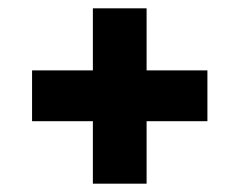

<svg xmlns="http://www.w3.org/2000/svg" viewBox="-20 -560 575 461"><path d="M203 -119V-269H57V-391H203V-540H332V-391H478V-269H332V-119Z"/></svg>

Font: Bricolage Grotesque 12pt ExtraBold
Style: Regular
Weight: 800
Designer: Mathieu Triay
Foundry: Atelier Triay
Version: Version 1.001; ttfautohint (v1.8.4.7-5d5b);gftools[0.9.33.de